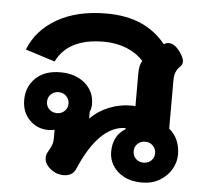

<svg xmlns="http://www.w3.org/2000/svg" viewBox="-47 -653 760 712"><g transform="rotate(5 333.0 -296.5)"><path d="M383 -93Q383 -154 429 -182V-186Q380 -186 337 -143.5Q294 -101 259 -18Q247 8 215 8Q191 8 172 -5Q143 -25 143 -50Q143 -63 150 -74Q158 -88 162.5 -99Q167 -110 167 -124V-157Q158 -154 144 -154Q102 -154 73.5 -183Q45 -212 45 -258Q45 -306 78 -338.5Q111 -371 170 -371Q226 -371 261.5 -341Q297 -311 297 -263Q297 -247 291 -235V-209Q320 -239 360 -255Q400 -271 441 -271Q452 -271 458 -270V-391Q458 -425 469 -439Q444 -467 405.5 -482.5Q367 -498 321 -498Q188 -498 145 -409L35 -444Q64 -518 138.5 -560.5Q213 -603 321 -603Q396 -603 450.5 -579Q505 -555 543 -508Q551 -514 561 -514Q581 -514 600 -490Q619 -466 619 -449Q619 -439 611 -431Q590 -413 590 -378V-198Q610 -182 620.5 -158Q631 -134 631 -105Q631 -77 616 -50.5Q601 -24 572.5 -7Q544 10 506 10Q467 10 439 -5Q411 -20 397 -43.5Q383 -67 383 -93ZM210 -258Q210 -274 198.5 -285.5Q187 -297 170 -297Q153 -297 141.5 -286Q130 -275 130 -258Q130 -241 141.5 -230Q153 -219 170 -219Q187 -219 198.5 -230Q210 -241 210 -258ZM546 -103Q546 -119 534.5 -130.5Q523 -142 506 -142Q489 -142 477.5 -131Q466 -120 466 -103Q466 -86 477.5 -75Q489 -64 506 -64Q523 -64 534.5 -75Q546 -86 546 -103Z"/></g></svg>

Font: Niramit
Style: Bold
Weight: 700
Designer: Katatrad Aksorn Co.,Ltd.
Foundry: Cadson Demak Co.,Ltd.
Version: Version 1.001; ttfautohint (v1.6)